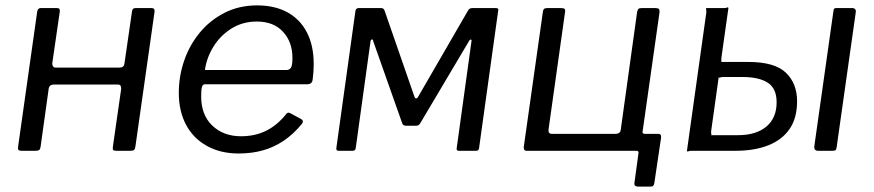

<svg xmlns="http://www.w3.org/2000/svg" viewBox="-20 -560 3246 713"><path d="M61 0Q52 0 49 -3Q46 -6 47 -14L118 -516Q120 -530 131 -530H192Q204 -530 202 -517L174 -324Q174 -318 177 -313.5Q180 -309 186 -309H424Q432 -309 436.5 -312.5Q441 -316 442 -323L470 -516Q471 -530 483 -530H544Q555 -530 554 -517L483 -17Q482 -7 478 -3.5Q474 0 464 0H412Q403 0 400.5 -3Q398 -6 399 -14L430 -230Q430 -238 427.5 -242Q425 -246 418 -246H179Q173 -246 168 -243Q163 -240 161 -232L131 -17Q130 -7 126 -3.5Q122 0 112 0Z M866 10Q799 10 748.5 -18Q698 -46 671 -96.5Q644 -147 644 -215Q644 -277 664 -335Q684 -393 722 -439Q760 -485 814 -512.5Q868 -540 935 -540Q1000 -540 1047 -514.5Q1094 -489 1119.5 -440Q1145 -391 1145 -322Q1145 -308 1144 -293.5Q1143 -279 1141 -264Q1140 -256 1135 -251.5Q1130 -247 1120 -247H741Q733 -247 730 -237.5Q727 -228 727 -202Q727 -133 768.5 -93.5Q810 -54 875 -54Q928 -54 969.5 -75Q1011 -96 1044 -138Q1048 -142 1052 -141.5Q1056 -141 1059 -139L1098 -118Q1109 -112 1102 -101Q1069 -61 1033 -37Q997 -13 956 -1.5Q915 10 866 10ZM1044 -300Q1054 -300 1060 -308Q1066 -316 1066 -345Q1066 -404 1031 -442Q996 -480 934 -480Q881 -480 839.5 -454Q798 -428 772.5 -386.5Q747 -345 741 -300Z M1237 0Q1228 0 1229 -10L1300 -520Q1302 -530 1312 -530H1395Q1405 -530 1408 -521L1519 -201Q1521 -195 1525 -194.5Q1529 -194 1533 -201L1717 -519Q1720 -525 1724 -527.5Q1728 -530 1733 -530H1822Q1833 -530 1830 -520L1759 -10Q1758 0 1748 0H1684Q1674 0 1676 -10L1731 -408Q1732 -413 1728 -413Q1724 -413 1722 -408L1541 -103Q1536 -93 1525 -93H1488Q1476 -93 1473 -104L1366 -407Q1365 -414 1361 -413.5Q1357 -413 1356 -407L1301 -10Q1300 0 1289 0Z M1935 0Q1924 0 1925 -14L1996 -516Q1997 -524 2000.5 -527Q2004 -530 2013 -530H2062Q2073 -530 2076.5 -527Q2080 -524 2078 -513L2017 -79Q2016 -72 2019 -67.5Q2022 -63 2029 -63H2267Q2274 -63 2279 -66.5Q2284 -70 2285 -77L2346 -516Q2348 -524 2351 -527Q2354 -530 2363 -530H2413Q2423 -530 2426.5 -527Q2430 -524 2429 -513L2358 -13Q2357 0 2345 0ZM2350 133Q2334 133 2336 119L2351 9Q2353 0 2343 0H2298L2307 -63H2364L2366 -72Q2365 -63 2374 -63H2425Q2436 -63 2435 -49L2410 119Q2409 126 2406 129.5Q2403 133 2395 133Z M2531 0 2603 -514Q2603 -522 2602 -526Q2601 -530 2605 -530H2669Q2676 -530 2680 -532Q2684 -534 2685 -530L2659 -346Q2658 -340 2659 -335Q2660 -330 2657 -330H2758Q2857 -330 2898.5 -290Q2940 -250 2940 -184Q2940 -122 2912.5 -81.5Q2885 -41 2833.5 -20.5Q2782 0 2710 0H2546Q2540 0 2536 2Q2532 4 2531 0ZM2619 -58H2720Q2788 -58 2826 -90Q2864 -122 2864 -180Q2864 -232 2831 -253Q2798 -274 2738 -274H2664Q2658 -274 2654 -272Q2650 -270 2649 -274L2621 -74Q2620 -68 2621.5 -63Q2623 -58 2619 -58ZM3158 -515 3087 -14Q3086 -5 3083 -2.5Q3080 0 3070 0H3019Q3010 0 3006.5 -4.5Q3003 -9 3004 -17L3075 -519Q3076 -526 3078 -528Q3080 -530 3086 -530H3147Q3152 -530 3155.5 -526Q3159 -522 3158 -515Z"/></svg>

Font: Libre Franklin
Style: Italic
Weight: 400
Italic angle: -8°
Designer: Pablo Impallari, Rodrigo Fuenzalida, Nhung Nguyen
Foundry: Impallari Type
Version: Version 3.000